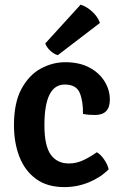

<svg xmlns="http://www.w3.org/2000/svg" viewBox="-20 -770 512 804"><path d="M327.5 -293Q328.5 -345.5 314 -380.8Q299.5 -416 251 -416Q166 -416 166 -245.5Q166 -159.5 192.5 -122.5Q219 -85.5 268.5 -85.5Q301 -85.5 330.8 -100Q360.5 -114.5 385.5 -132.5Q401.5 -123.5 416.2 -102Q431 -80.5 435 -61Q401.5 -27 352.5 -6.8Q303.5 13.5 249.5 13.5Q177.5 13.5 130.8 -20.8Q84 -55 61.2 -113.8Q38.5 -172.5 38.5 -245.5Q38.5 -340 70 -398Q101.5 -456 150.8 -482.8Q200 -509.5 253.5 -509.5Q312.5 -509.5 354.2 -487.2Q396 -465 418 -429Q440 -393 440 -353Q440 -288.5 378 -288.5Q363 -288.5 351.2 -289.5Q339.5 -290.5 327.5 -293ZM317.5 -750.5Q342.5 -743 366.2 -721.2Q390 -699.5 398.5 -674L222 -539Q206 -543.5 191 -557.2Q176 -571 169.5 -588Z"/></svg>

Font: Signika Negative SemiBold
Style: Regular
Weight: 600
Designer: Anna Giedryś
Foundry: Anna Giedryś
Version: Version 2.000; ttfautohint (v1.8.3) -l 8 -r 50 -G 200 -x 9 -